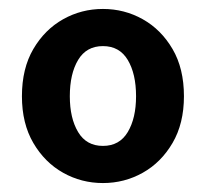

<svg xmlns="http://www.w3.org/2000/svg" viewBox="-20 -832 460 429"><path d="M210 -423Q162 -423 121 -446Q80 -469 54.5 -512.5Q29 -556 29 -617Q29 -679 54.5 -722.5Q80 -766 121 -789Q162 -812 210 -812Q258 -812 299 -789Q340 -766 365.5 -722.5Q391 -679 391 -617Q391 -556 365.5 -512.5Q340 -469 299 -446Q258 -423 210 -423ZM210 -506Q247 -506 265.5 -537Q284 -568 284 -617Q284 -667 265.5 -698Q247 -729 210 -729Q173 -729 154.5 -698Q136 -667 136 -617Q136 -568 154.5 -537Q173 -506 210 -506Z"/></svg>

Font: Source Han Sans CN Bold
Style: Bold
Weight: 700
Designer: Ryoko NISHIZUKA 西塚涼子 (kana & ideographs); Paul D. Hunt (Latin, Greek & Cyrillic); Wenlong ZHANG 张文龙 (bopomofo); Sandoll 
Foundry: Adobe Systems Incorporated
Version: Version 1.00;May 30, 2023;FontCreator 11.5.0.2422 32-bit